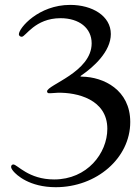

<svg xmlns="http://www.w3.org/2000/svg" viewBox="-20 -764 582 800"><path d="M212.4 16C382.1 16 522.7 -104.8 522.7 -255.7C522.7 -389.9 410.9 -443.5 321.7 -444.6C313.6 -444.6 313.2 -445.7 320 -450.6C369 -484 441.8 -548.7 441.8 -622.2C441.8 -697.8 364.3 -743.6 272.4 -743.6C140.3 -743.6 58.6 -647 58.6 -621.1C58.6 -615.8 63.6 -610.8 70.7 -610.8C86.6 -610.8 125.7 -688.2 232.2 -688.2C310 -688.2 361.9 -647 361.9 -583.5C361.9 -463.4 176.1 -410.5 176.1 -383.2C176.1 -379.6 178.6 -376.1 182.5 -375.7C187.5 -374.6 212 -377.5 219.8 -377.5C300.8 -379.6 427.2 -350.1 427.2 -227.3C427.2 -125.7 343.4 -16.3 205.6 -16.3C98.4 -16.3 52.2 -78.8 35.5 -78.8C30.9 -78.8 26.3 -75.3 26.3 -68.9C26.3 -64.6 28.4 -59.7 35.2 -51.1C48.7 -34.8 102.3 16 212.4 16Z"/></svg>

Font: Margiela Serif
Style: Regular
Weight: 400
Designer: Andreas Faust, Stefan Endress
Version: Version 1.002;FEAKit 1.0